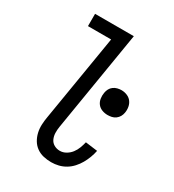

<svg xmlns="http://www.w3.org/2000/svg" viewBox="-180 -838 859 948"><g transform="rotate(30 250.0 -363.5)"><path d="M259 8Q236 8 214.5 3Q193 -2 175.5 -14.5Q158 -27 147 -45.5Q136 -64 131 -85.5Q126 -107 127 -130Q128 -153 132 -175L213 -665H81V-735H302L208 -164Q205 -146 205.5 -128Q206 -110 213 -94.5Q220 -79 235 -70.5Q250 -62 268 -62Q286 -62 302.5 -71.5Q319 -81 330.5 -96Q342 -111 348.5 -128.5Q355 -146 359 -163L428 -154Q424 -134 416.5 -114Q409 -94 398.5 -75.5Q388 -57 373 -40.5Q358 -24 339.5 -13Q321 -2 300.5 3Q280 8 259 8ZM384 -333Q367 -333 351.5 -339Q336 -345 326.5 -357.5Q317 -370 314.5 -386.5Q312 -403 315 -420Q317 -432 322.5 -442.5Q328 -453 338 -460.5Q348 -468 360 -471Q372 -474 383 -474Q400 -474 415.5 -467.5Q431 -461 440.5 -448.5Q450 -436 453 -419.5Q456 -403 453 -386Q451 -374 445 -363.5Q439 -353 429 -345.5Q419 -338 407 -335.5Q395 -333 384 -333Z"/></g></svg>

Font: Iosevka Fixed
Style: Italic
Weight: 400
Italic angle: -9°
Monospace: yes
Designer: Belleve Invis
Foundry: Belleve Invis
Version: Version 33.2.4